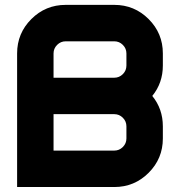

<svg xmlns="http://www.w3.org/2000/svg" viewBox="-20 -752 724 772"><path d="M195.3 -439.5H439.5Q459.5 -439.5 473.9 -453.9Q488.3 -468.3 488.3 -488.3V-537.1Q488.3 -557.1 473.9 -571.5Q459.5 -585.9 439.5 -585.9H244.1Q224.1 -585.9 209.7 -571.5Q195.3 -557.1 195.3 -537.1ZM48.8 0V-537.1Q48.8 -618.2 106 -675.3Q163.1 -732.4 244.1 -732.4H439.5Q520.5 -732.4 577.6 -675.3Q634.8 -618.2 634.8 -537.1V-488.3Q634.8 -418.5 592.3 -366.2Q634.8 -314 634.8 -244.1V-195.3Q634.8 -114.3 577.6 -57.1Q520.5 0 439.5 0ZM195.3 -293V-146.5H439.5Q459.5 -146.5 473.9 -160.9Q488.3 -175.3 488.3 -195.3V-244.1Q488.3 -264.2 473.9 -278.6Q459.5 -293 439.5 -293Z"/></svg>

Font: Audex
Style: Regular
Weight: 400
Designer: GGBotNet
Foundry: GGBotNet
Version: 1.00